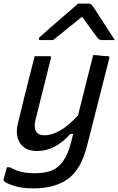

<svg xmlns="http://www.w3.org/2000/svg" viewBox="-32 -843 656 1063"><path d="M160 -532H242Q254 -532 250 -521L165 -181Q144 -94 216 -94Q253 -94 298.5 -119Q344 -144 400 -204Q420 -286 440.5 -366Q461 -446 484 -538Q504 -538 524.5 -535Q545 -532 565 -532Q576 -532 573 -521Q551 -432 531 -354.5Q511 -277 491.5 -199.5Q472 -122 449 -32Q416 96 343.5 148Q271 200 153 200Q89 200 44.5 185.5Q0 171 -10 159Q-13 156 -12 149Q-7 132 -3 117Q1 102 6 83H22Q55 101 86 108.5Q117 116 161 116Q206 116 240 106Q274 96 299 71Q338 32 359 -46Q366 -74 373 -101H357Q318 -57 272 -32Q226 -7 173 -7Q127 -7 100 -28Q73 -49 65 -83Q57 -117 66 -155Q83 -226 100 -295Q117 -364 135 -435Q141 -458 147 -482Q153 -506 160 -532ZM400 -823H460Q468 -823 472.5 -819Q477 -815 487 -801Q493 -792 506.5 -771.5Q520 -751 537 -724Q554 -697 572 -670Q590 -643 604 -621H536Q518 -621 509 -632Q500 -643 478.5 -673Q457 -703 425 -747H418Q365 -704 328.5 -674.5Q292 -645 262 -621H192Q181 -621 183 -630Q184 -634 189 -638.5Q194 -643 211 -658Q226 -672 252 -694.5Q278 -717 307 -742Q336 -767 361.5 -789Q387 -811 400 -823Z"/></svg>

Font: Recursive Mn Lnr St
Style: Italic
Weight: 400
Italic angle: -15°
Monospace: yes
Version: Version 1.079;hotconv 1.0.112;makeotfexe 2.5.65598; ttfautoh